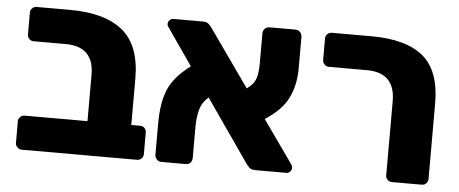

<svg xmlns="http://www.w3.org/2000/svg" viewBox="-43 -667 1828 764"><g transform="rotate(5 871.0 -285.5)"><path d="M40 -25V-111Q40 -122 47.5 -129Q55 -136 65 -136H316V-321Q316 -434 203 -434H75Q64 -434 57 -441.5Q50 -449 50 -460V-546Q50 -557 57.5 -564Q65 -571 75 -571H208Q348 -571 419.5 -512Q491 -453 491 -321V-136H526Q537 -136 544 -129Q551 -122 551 -111V-25Q551 -15 544 -7.5Q537 0 526 0H65Q55 0 47.5 -7.5Q40 -15 40 -25Z M1143 -21Q1143 -13 1137 -6.5Q1131 0 1122 0H999Q980 0 972 -9.5Q964 -19 963 -20L788 -272Q762 -249 754 -218Q746 -187 746 -152V-27Q746 -15 739 -7.5Q732 0 721 0H622Q612 0 604.5 -8Q597 -16 597 -27V-151Q597 -236 620 -289Q643 -342 707 -389L605 -536Q600 -542 600 -550Q600 -558 606.5 -564.5Q613 -571 621 -571H739Q753 -571 760.5 -565Q768 -559 775 -549L936 -321Q964 -341 971.5 -365Q979 -389 979 -422V-544Q979 -556 986.5 -563.5Q994 -571 1005 -571H1110Q1120 -571 1127.5 -563Q1135 -555 1135 -544V-418Q1135 -353 1110 -301Q1085 -249 1018 -206L1139 -35Q1143 -29 1143 -21Z M1519 -25V-321Q1519 -435 1406 -435H1254Q1244 -435 1236.5 -442.5Q1229 -450 1229 -460V-546Q1229 -557 1236.5 -564Q1244 -571 1254 -571H1412Q1551 -571 1619.5 -514Q1688 -457 1688 -327V-25Q1688 -15 1681 -7.5Q1674 0 1663 0H1545Q1534 0 1526.5 -7Q1519 -14 1519 -25Z"/></g></svg>

Font: Rubik
Style: Regular
Weight: 700
Designer: Hubert & Fischer
Foundry: Hubert & Fischer
Version: Version 1.100